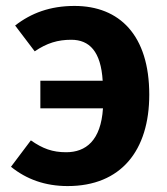

<svg xmlns="http://www.w3.org/2000/svg" viewBox="-20 -610 564 647"><path d="M231 -590C149 -590 85 -566 31 -524L97 -437C138 -465 175 -476 220 -476C281 -476 320 -437 326 -338H116V-245H327C320 -136 269 -97 203 -97C157 -97 124 -109 84 -137L17 -48C69 -6 132 17 208 17C388 17 483 -103 483 -291C483 -491 383 -590 231 -590Z"/></svg>

Font: Glow Sans TC Normal
Style: Bold
Weight: 700
Designer: Ryoko NISHIZUKA (kana, bopomofo & ideographs); Paul D. Hunt (Latin, Greek & Cyrillic); Sandoll Communications, Soo-young
Version: Version 0.93